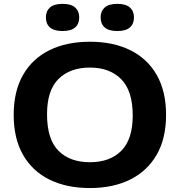

<svg xmlns="http://www.w3.org/2000/svg" viewBox="-20 -966 932 996"><path d="M446.5 9.5Q325.5 9.5 236.8 -34.2Q148 -78 99.5 -162.8Q51 -247.5 51 -370Q51 -492.5 99.5 -577.2Q148 -662 236.8 -705.8Q325.5 -749.5 446.5 -749.5Q567.5 -749.5 656.2 -705.5Q745 -661.5 793.2 -576.8Q841.5 -492 841.5 -370Q841.5 -248 792.8 -163.2Q744 -78.5 655.2 -34.5Q566.5 9.5 446.5 9.5ZM446.5 -124.5Q550.5 -124.5 609.5 -184Q668.5 -243.5 668.5 -366.5Q668.5 -495 608.8 -555.2Q549 -615.5 446.5 -615.5Q344 -615.5 284 -556.8Q224 -498 224 -373.5Q224 -243.5 283.2 -184Q342.5 -124.5 446.5 -124.5ZM588.5 -805Q544 -805 523 -823.8Q502 -842.5 502 -875.5Q502 -908 523 -927Q544 -946 588.5 -946Q633 -946 654 -927Q675 -908 675 -875.5Q675 -842.5 654 -823.8Q633 -805 588.5 -805ZM304.5 -805Q260 -805 239 -823.8Q218 -842.5 218 -875.5Q218 -908 239 -927Q260 -946 304.5 -946Q349 -946 370 -927Q391 -908 391 -875.5Q391 -842.5 370 -823.8Q349 -805 304.5 -805Z"/></svg>

Font: Encode Sans Expanded
Style: Bold
Weight: 700
Width: 7
Designer: Multiple Designers
Foundry: Impallari Type
Version: Version 3.000; ttfautohint (v1.8.3) -l 8 -r 50 -G 200 -x 14 